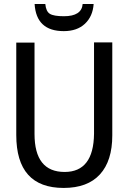

<svg xmlns="http://www.w3.org/2000/svg" viewBox="-20 -926 640 956"><path d="M539.1 -714.8V-252Q539.1 -125 477.5 -57.6Q416 9.8 296.9 9.8Q61 9.8 61 -253.9V-713.9H151.9V-258.8Q151.9 -69.8 301.8 -69.8Q445.8 -69.8 448.2 -259.8V-714.8ZM446.3 -906.2Q441.9 -844.2 402.8 -807.6Q363.8 -771 297.4 -771Q160.6 -771 152.3 -906.2H205.6Q209 -869.1 228.3 -857.2Q247.6 -845.2 298.3 -845.2Q386.7 -845.2 391.6 -906.2Z"/></svg>

Font: WenQuanYi Micro Hei Mono
Style: Regular
Weight: 400
Foundry: Ascender Corporation
Version: Version 0.2.0-beta